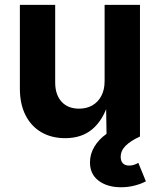

<svg xmlns="http://www.w3.org/2000/svg" viewBox="-20 -566 663 796"><path d="M250.3 6.8Q193.8 6.8 151.4 -17.8Q109 -42.5 85.7 -88.7Q62.4 -134.9 62.4 -198.7V-545.9H208.8V-224.2Q208.8 -173.3 235.2 -144.4Q261.5 -115.5 307.8 -115.5Q339 -115.5 362.7 -129Q386.5 -142.6 400.1 -168.3Q413.7 -194 413.7 -229.8V-545.9H560.3V0H421.8L419.7 -136.3H428.3Q406.6 -67.5 362.6 -30.3Q318.6 6.8 250.3 6.8ZM481.7 210.3Q424.8 210.3 388.9 183.2Q353 156.2 353 107.1Q353 72.7 371.4 42Q389.8 11.4 421.2 -10.7L560.3 0Q521.5 17.7 500.9 38.2Q480.4 58.7 480.4 84.5Q480.4 101.2 489.2 110.8Q498 120.4 515.6 120.4Q526.4 120.4 535.8 117.2Q545.2 114 553.4 109.1L584.8 185.6Q566.8 195.7 539.4 203Q512 210.3 481.7 210.3Z"/></svg>

Font: Inter Variable LoSnoCo
Style: Regular
Weight: 400
Designer: Rasmus Andersson
Foundry: rsms
Version: Version 4.000;git-a52131595; featfreeze: case,dlig,ss01,ss02